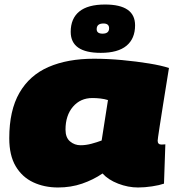

<svg xmlns="http://www.w3.org/2000/svg" viewBox="-20 -820 788 850"><path d="M591 10Q547 10 503 -7Q459 -24 434 -52Q393 -24 343.5 -7Q294 10 237 10Q176 10 127 -13Q78 -36 49.5 -84Q21 -132 21 -208Q21 -331 66 -409Q111 -487 195 -523.5Q279 -560 396 -560Q457 -560 521 -554Q585 -548 640 -539Q695 -530 728 -519Q712 -419 702 -357Q692 -295 687 -261.5Q682 -228 680 -214.5Q678 -201 678 -197Q678 -180 695 -180Q705 -180 712 -181L706 -7Q686 0 653.5 5Q621 10 591 10ZM430 -198 458 -377Q442 -382 424 -384Q406 -386 389 -386Q336 -386 303 -347.5Q270 -309 270 -246Q270 -211 290 -194Q310 -177 337 -177Q360 -177 384.5 -183.5Q409 -190 430 -198ZM426 -586Q293 -586 293 -679Q293 -738 331 -769Q369 -800 445 -800Q578 -800 578 -708Q578 -649 540 -617.5Q502 -586 426 -586ZM434 -671Q463 -671 463 -695Q463 -716 438 -716Q408 -716 408 -691Q408 -671 434 -671Z"/></svg>

Font: Georama Expanded Black
Style: Italic
Weight: 900
Width: 7
Italic angle: -9°
Designer: Jean-Baptiste Levee
Foundry: Production Type
Version: Version 1.000